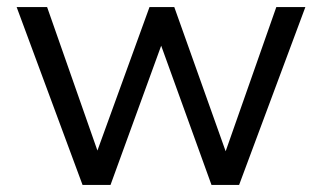

<svg xmlns="http://www.w3.org/2000/svg" viewBox="-20 -522 909 542"><path d="M213 0 27 -502H113L255 -97L402 -502H472L617 -95L760 -502H842L655 0H577L435 -393L292 0Z"/></svg>

Font: Winston
Style: Regular
Weight: 400
Designer: Original fonts by Vernon Adams / Changes by Cristiano Sobral
Foundry: Original fonts by Vernon Adams / Changes by Cristiano Sobral
Version: Version 2.503;July 17, 2020;FontCreator 13.0.0.2655 64-bit